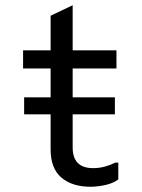

<svg xmlns="http://www.w3.org/2000/svg" viewBox="-20 -718 540 732"><path d="M418 -282H257V-156Q257 -77 335 -77Q359 -77 380.5 -83Q402 -89 419 -98H431V-34Q411 -19 381 -12.5Q351 -6 325 -6Q255 -6 214 -41Q173 -76 173 -148V-282H72V-347H173V-457H68V-526H173V-658L257 -698V-526H424V-457H257V-347H418Z"/></svg>

Font: D2Coding ligature
Style: Regular
Weight: 400
Monospace: yes
Designer: Yong-Rak Park; Jeong-Hwan Yoon; Sang-Min Lee;
Foundry: NHN Corporation
Version: Version 1.3.2; Build 20180524